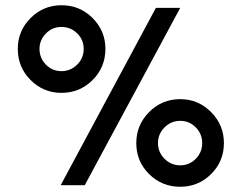

<svg xmlns="http://www.w3.org/2000/svg" viewBox="-20 -707 924 734"><path d="M304 1H212L576 -677H669ZM383 -520Q383 -450 334 -401Q285 -352 215 -352Q146 -352 97 -401Q48 -450 48 -520Q48 -589 97 -638Q146 -687 215 -687Q285 -687 334 -638Q383 -589 383 -520ZM131 -520Q131 -485 155.5 -460Q180 -435 215 -435Q250 -435 275 -460Q300 -485 300 -520Q300 -555 275 -579.5Q250 -604 215 -604Q180 -604 155.5 -579Q131 -554 131 -520ZM836 -160Q836 -90 787 -41.5Q738 7 669 7Q599 7 550 -41.5Q501 -90 501 -160Q501 -229 550 -278.5Q599 -328 669 -328Q738 -328 787 -278.5Q836 -229 836 -160ZM609 -220Q584 -195 584 -160Q584 -125 609 -100Q634 -75 669 -75Q704 -75 728.5 -100Q753 -125 753 -160Q753 -195 728.5 -220Q704 -245 669 -245Q634 -245 609 -220Z"/></svg>

Font: Hind Madurai Medium
Style: Regular
Weight: 500
Designer: Jyotish Sonowal
Foundry: Indian Type Foundry
Version: Version 1.001;PS 1.0;hotconv 1.0.86;makeotf.lib2.5.63406; tt